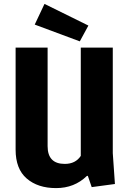

<svg xmlns="http://www.w3.org/2000/svg" viewBox="-20 -952 665 984"><path d="M433 -821 389 -740 158 -826 208 -932ZM558 -708V-167L569 -9L450 7L430 -51L425 -50Q361 12 267.5 12Q174 12 117 -37Q60 -86 60 -185V-708H224V-203Q224 -112 312 -112Q367 -112 394 -153V-708Z"/></svg>

Font: Magra
Style: Bold
Weight: 600
Designer: Viviana Monsalve
Foundry: Viviana Monsalve
Version: Version 1.001